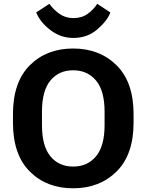

<svg xmlns="http://www.w3.org/2000/svg" viewBox="-20 -982 775 1016"><path d="M48.6 -333.3V-377.7Q48.6 -547.6 137.6 -636.5Q226.6 -725.3 366.9 -725.3Q507.1 -725.3 596.9 -636.5Q686.8 -547.6 686.8 -377.7V-333.3Q686.8 -163.3 596.9 -74.5Q507.1 14.4 366.9 14.4Q226.6 14.4 137.6 -74.5Q48.6 -163.3 48.6 -333.3ZM202.1 -319.6Q202.1 -209 246.8 -154.8Q291.5 -100.6 366.9 -100.6Q442.6 -100.6 488 -154.8Q533.4 -209 533.4 -319.6V-391.1Q533.4 -502 488 -556Q442.6 -610.1 366.9 -610.1Q291.5 -610.1 246.8 -556Q202.1 -502 202.1 -391.1ZM494.6 -961.9 564 -916Q548.6 -873.3 495.8 -827.3Q443.1 -781.2 368.2 -781.2Q300.3 -781.2 246 -823.4Q191.7 -865.5 171.6 -916.3L241.5 -961.9Q260.3 -933.6 293.1 -909.9Q325.9 -886.2 368.2 -886.2Q412.8 -886.2 444.2 -908.9Q475.6 -931.6 494.6 -961.9Z"/></svg>

Font: RobotoFlex
Style: Regular
Weight: 400
Designer: Berlow after Robertson
Foundry: Google
Version: Version 2.136